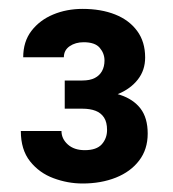

<svg xmlns="http://www.w3.org/2000/svg" viewBox="-20 -737 393 436"><path d="M127 -554.2H167Q184.1 -554.2 195.1 -559.8Q206.1 -565.4 211.7 -575.7Q217.3 -585.9 217.3 -599.6Q217.3 -615.7 206.5 -628.4Q195.8 -641.1 169.9 -641.1Q151.4 -641.1 138.2 -632.1Q125 -623 125 -606.9H32.7Q32.7 -642.6 51.5 -667Q70.3 -691.4 100.8 -704.1Q131.3 -716.8 167.5 -716.8Q209.5 -716.8 241.5 -704.1Q273.4 -691.4 291.5 -666.7Q309.6 -642.1 309.6 -606.4Q309.6 -577.6 293 -556.4Q276.4 -535.2 247.8 -523.4Q219.2 -511.7 182.1 -511.7H127ZM127 -490.2V-531.2H182.1Q223.1 -531.2 252.9 -521.5Q282.7 -511.7 299.1 -490.5Q315.4 -469.2 315.4 -433.6Q315.4 -397.9 296.1 -372.6Q276.9 -347.2 243.2 -333.7Q209.5 -320.3 167.5 -320.3Q133.8 -320.3 101.6 -332.3Q69.3 -344.2 48.3 -370.6Q27.3 -397 27.3 -439.5H119.6Q119.6 -421.9 134 -408.9Q148.4 -396 172.4 -396Q199.2 -396 211.2 -409.4Q223.1 -422.9 223.1 -441.9Q223.1 -459.5 216.3 -470Q209.5 -480.5 197 -485.4Q184.6 -490.2 167 -490.2Z"/></svg>

Font: Roboto SemiCondensed SemiBold
Style: Regular
Weight: 600
Width: 4
Designer: Christian Robertson
Foundry: Google
Version: Version 3.009; 2024